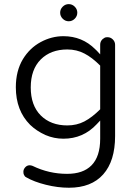

<svg xmlns="http://www.w3.org/2000/svg" viewBox="-20 -672 656 918"><path d="M279.8 -582.5Q292 -570.3 308.6 -570.3Q325.2 -570.3 337.4 -582.5Q349.6 -594.7 349.6 -611.3Q349.6 -627.9 337.4 -640.1Q325.2 -652.3 308.6 -652.3Q292 -652.3 279.8 -640.1Q267.6 -627.9 267.6 -611.3Q267.6 -594.7 279.8 -582.5ZM309.6 225.6Q417 225.6 473.6 161.6Q530.3 97.7 530.3 -21.5V-458Q530.3 -472.7 519.5 -483.4Q508.8 -494.1 494.1 -494.1Q485.4 -494.1 481.4 -492.2Q459 -480.5 459 -458V-412.1Q439.5 -433.6 435.5 -436.5Q373 -499 283.2 -499Q226.6 -499 174.3 -470.7Q122.1 -442.4 89.8 -389.6Q55.7 -333 55.7 -254.9Q55.7 -143.6 124 -75.2Q154.3 -45.9 197.3 -26.4Q238.3 -8.8 283.2 -8.8Q377.9 -8.8 442.4 -78.1L459 -95.7V-8.8Q459 77.1 417 119.1Q377 159.2 300.8 159.2Q213.9 159.2 135.7 121.1Q127.9 118.2 122.1 118.2Q109.4 118.2 100.6 127.9Q91.8 137.7 91.8 149.4Q91.8 159.2 94.7 164.1Q97.7 168.9 99.6 171.9L105.5 175.8Q142.6 197.3 199.2 211.4Q255.9 225.6 309.6 225.6ZM301.8 -72.3Q222.7 -72.3 174.8 -120.1Q127 -168 127 -253.9Q127 -339.8 174.8 -387.7Q222.7 -435.5 301.8 -435.5Q346.7 -435.5 383.8 -416Q419.9 -397.5 459 -358.4V-149.4Q419.9 -110.4 383.3 -91.3Q346.7 -72.3 301.8 -72.3Z"/></svg>

Font: FakePearl
Style: ExtraLight
Weight: 300
Version: Version 1.2